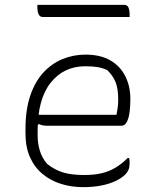

<svg xmlns="http://www.w3.org/2000/svg" viewBox="-20 -761 640 791"><path d="M332 -536Q394 -536 435 -512Q476 -488 496.5 -446.5Q517 -405 517 -354V-350Q517 -325 514 -300.5Q511 -276 503 -259.5Q495 -243 480 -243H171Q162 -243 154 -245Q146 -247 141 -250L126 -241L122 -288H460Q463 -303 465 -318.5Q467 -334 467 -351Q467 -396 456 -423Q445 -450 422 -472Q403 -481 382.5 -484.5Q362 -488 331 -488Q243 -488 189 -420.5Q135 -353 135 -222V-205Q135 -169 144.5 -139Q154 -109 174 -86Q205 -61 240 -50.5Q275 -40 327 -40Q367 -40 397.5 -47Q428 -54 454.5 -69.5Q481 -85 506 -110H512Q513 -107 513.5 -102Q514 -97 514 -89Q514 -73 509.5 -62Q505 -51 497 -43Q481 -27 455.5 -15Q430 -3 396.5 3.5Q363 10 323 10Q274 10 231 -3.5Q188 -17 155 -44.5Q122 -72 103.5 -113.5Q85 -155 85 -211V-229Q85 -310 105 -368Q125 -426 159.5 -463Q194 -500 238.5 -518Q283 -536 332 -536ZM134 -741H491Q505 -741 509.5 -729.5Q514 -718 514 -701Q514 -700 514 -698Q514 -696 514 -694.5Q514 -693 514 -691H157Q148 -691 143 -696.5Q138 -702 136 -711Q134 -720 134 -731Q134 -733 134 -734.5Q134 -736 134 -738Q134 -740 134 -741Z"/></svg>

Font: Recursive Casual Light
Style: Regular
Weight: 300
Version: Version 1.047